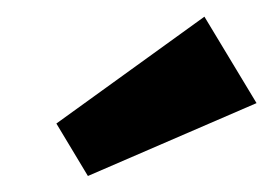

<svg xmlns="http://www.w3.org/2000/svg" viewBox="-20 -819 334 235"><path d="M87.6 -603.6 294 -692.8 230.2 -798.6 49 -667.8Z"/></svg>

Font: Secuela Light
Style: Regular
Weight: 300
Designer: Fernando Haro
Foundry: deFharo
Version: Version 1.708